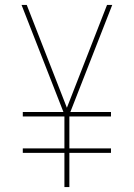

<svg xmlns="http://www.w3.org/2000/svg" viewBox="-20 -755 540 775"><path d="M240 0V-138H72V-156H240V-285H72V-303H236L67 -735H88L250 -320L412 -735H433L264 -303H428V-285H260V-156H428V-138H260V0Z"/></svg>

Font: Iosevka Thin
Style: Regular
Weight: 100
Monospace: yes
Designer: Belleve Invis
Foundry: Belleve Invis
Version: Version 32.5.0; ttfautohint (v1.8.4)